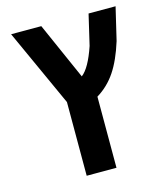

<svg xmlns="http://www.w3.org/2000/svg" viewBox="-111 -608 786 912"><g transform="rotate(-15 282.0 -152.0)"><path d="M202.1 -143.6 29.3 -523.4H177.7L301.8 -243.2Q340.8 -272.5 375 -373L410.2 -523.4H543L504.9 -362.3Q477.5 -274.4 440.9 -219.7Q404.3 -165 348.6 -130.9V218.8H202.1Z"/></g></svg>

Font: Nasu
Style: Bold
Weight: 700
Designer: Ryoko NISHIZUKA (kana &amp; ideographs); Paul D. Hunt (Latin, Greek &amp; Cyrillic); Wenlong ZHANG (bopomofo); Sandoll C
Version: Version 2014.1215